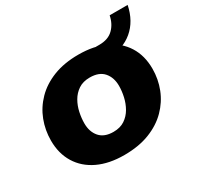

<svg xmlns="http://www.w3.org/2000/svg" viewBox="-152 -869 1080 1054"><g transform="rotate(-30 388.5 -342.5)"><path d="M350 10Q254 10 184.5 -23Q115 -56 77.5 -117Q40 -178 40 -260Q40 -326 63 -386Q86 -446 132 -493Q178 -540 246.5 -567Q315 -594 406 -594Q503 -594 573.5 -561Q644 -528 682 -467.5Q720 -407 720 -324Q720 -258 696.5 -198Q673 -138 626.5 -91Q580 -44 511 -17Q442 10 350 10ZM362 -130Q405 -130 434 -149.5Q463 -169 480.5 -199.5Q498 -230 506 -265.5Q514 -301 514 -334Q514 -387 485 -420.5Q456 -454 397 -454Q354 -454 325 -434.5Q296 -415 278.5 -384.5Q261 -354 253.5 -318.5Q246 -283 246 -250Q246 -197 275 -163.5Q304 -130 362 -130ZM497 -498 511 -583H533Q589 -583 621 -614Q653 -645 663 -695H777Q758 -602 696 -550Q634 -498 543 -498Z"/></g></svg>

Font: Rokkitt SemiBold Black
Style: Italic
Weight: 900
Italic angle: -9°
Version: Version 3.103